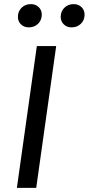

<svg xmlns="http://www.w3.org/2000/svg" viewBox="-20 -913 431 933"><path d="M156 0H62L159 -689H253ZM67 -831Q67 -858 85 -875.5Q103 -893 130 -893Q153 -893 168 -878.5Q183 -864 183 -842Q183 -815 165 -797.5Q147 -780 120 -780Q97 -780 82 -794.5Q67 -809 67 -831ZM275 -831Q275 -858 293 -875.5Q311 -893 338 -893Q361 -893 376 -878.5Q391 -864 391 -842Q391 -815 373 -797.5Q355 -780 328 -780Q305 -780 290 -794.5Q275 -809 275 -831Z"/></svg>

Font: Fira Sans
Style: Italic
Weight: 400
Italic angle: -8°
Designer: bBox Type GmbH & Carrois Corporate GbR & Edenspiekermann AG
Foundry: bBox Type GmbH & Carrois Corporate GbR & Edenspiekermann AG
Version: Version 4.301